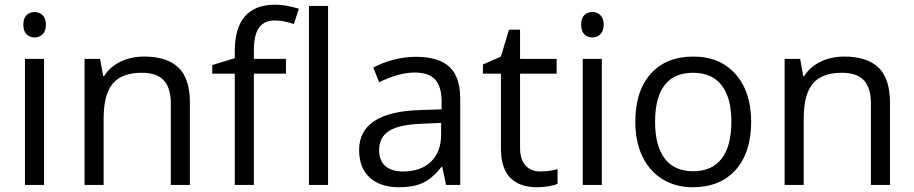

<svg xmlns="http://www.w3.org/2000/svg" viewBox="-20 -785 3878 815"><path d="M167 0H85.9V-535.2H167ZM79.1 -680.2Q79.1 -708 92.8 -720.9Q106.4 -733.9 127 -733.9Q146.5 -733.9 160.6 -720.7Q174.8 -707.5 174.8 -680.2Q174.8 -652.8 160.6 -639.4Q146.5 -626 127 -626Q106.4 -626 92.8 -639.4Q79.1 -652.8 79.1 -680.2Z M705.1 0V-346.2Q705.1 -411.6 675.3 -443.8Q645.5 -476.1 582 -476.1Q498 -476.1 459 -430.7Q419.9 -385.3 419.9 -280.8V0H338.9V-535.2H404.8L418 -461.9H421.9Q446.8 -501.5 491.7 -523.2Q536.6 -544.9 591.8 -544.9Q688.5 -544.9 737.3 -498.3Q786.1 -451.7 786.1 -349.1V0Z M1193.8 -472.2H1057.6V0H976.6V-472.2H880.9V-508.8L976.6 -538.1V-567.9Q976.6 -765.1 1148.9 -765.1Q1191.4 -765.1 1248.5 -748L1227.5 -683.1Q1180.7 -698.2 1147.5 -698.2Q1101.6 -698.2 1079.6 -667.7Q1057.6 -637.2 1057.6 -569.8V-535.2H1193.8ZM1372.6 0H1291.5V-759.8H1372.6Z M1873.5 0 1857.4 -76.2H1853.5Q1813.5 -25.9 1773.7 -8.1Q1733.9 9.8 1674.3 9.8Q1594.7 9.8 1549.6 -31.2Q1504.4 -72.3 1504.4 -147.9Q1504.4 -310.1 1763.7 -317.9L1854.5 -320.8V-354Q1854.5 -417 1827.4 -447Q1800.3 -477.1 1740.7 -477.1Q1673.8 -477.1 1589.4 -436L1564.5 -498Q1604 -519.5 1651.1 -531.7Q1698.2 -543.9 1745.6 -543.9Q1841.3 -543.9 1887.5 -501.5Q1933.6 -459 1933.6 -365.2V0ZM1690.4 -57.1Q1766.1 -57.1 1809.3 -98.6Q1852.5 -140.1 1852.5 -214.8V-263.2L1771.5 -259.8Q1674.8 -256.3 1632.1 -229.7Q1589.4 -203.1 1589.4 -147Q1589.4 -103 1616 -80.1Q1642.6 -57.1 1690.4 -57.1Z M2273.4 -57.1Q2294.9 -57.1 2314.9 -60.3Q2335 -63.5 2346.7 -66.9V-4.9Q2333.5 1.5 2307.9 5.6Q2282.2 9.8 2261.7 9.8Q2106.4 9.8 2106.4 -153.8V-472.2H2029.8V-511.2L2106.4 -544.9L2140.6 -659.2H2187.5V-535.2H2342.8V-472.2H2187.5V-157.2Q2187.5 -108.9 2210.4 -83Q2233.4 -57.1 2273.4 -57.1Z M2534.7 0H2453.6V-535.2H2534.7ZM2446.8 -680.2Q2446.8 -708 2460.4 -720.9Q2474.1 -733.9 2494.6 -733.9Q2514.2 -733.9 2528.3 -720.7Q2542.5 -707.5 2542.5 -680.2Q2542.5 -652.8 2528.3 -639.4Q2514.2 -626 2494.6 -626Q2474.1 -626 2460.4 -639.4Q2446.8 -652.8 2446.8 -680.2Z M3168.5 -268.1Q3168.5 -137.2 3102.5 -63.7Q3036.6 9.8 2920.4 9.8Q2848.6 9.8 2793 -23.9Q2737.3 -57.6 2707 -120.6Q2676.8 -183.6 2676.8 -268.1Q2676.8 -398.9 2742.2 -471.9Q2807.6 -544.9 2923.8 -544.9Q3036.1 -544.9 3102.3 -470.2Q3168.5 -395.5 3168.5 -268.1ZM2760.7 -268.1Q2760.7 -165.5 2801.8 -111.8Q2842.8 -58.1 2922.4 -58.1Q3002 -58.1 3043.2 -111.6Q3084.5 -165 3084.5 -268.1Q3084.5 -370.1 3043.2 -423.1Q3002 -476.1 2921.4 -476.1Q2841.8 -476.1 2801.3 -423.8Q2760.7 -371.6 2760.7 -268.1Z M3676.8 0V-346.2Q3676.8 -411.6 3647 -443.8Q3617.2 -476.1 3553.7 -476.1Q3469.7 -476.1 3430.7 -430.7Q3391.6 -385.3 3391.6 -280.8V0H3310.5V-535.2H3376.5L3389.6 -461.9H3393.6Q3418.5 -501.5 3463.4 -523.2Q3508.3 -544.9 3563.5 -544.9Q3660.2 -544.9 3709 -498.3Q3757.8 -451.7 3757.8 -349.1V0Z"/></svg>

Font: Samim FD
Style: FD
Weight: 400
Foundry: DejaVu fonts team - Redesigned by Saber Rastikerdar
Version: Version 4.00 December 17, 2020